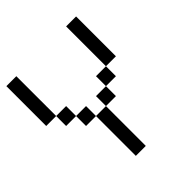

<svg xmlns="http://www.w3.org/2000/svg" viewBox="-176 -739 852 852"><g transform="rotate(-45 250.0 -312.5)"><path d="M187.5 -250Q187.5 -250 187.5 0H250Q250 0 250 -250ZM187.5 -250V-312.5H125V-250ZM250 -250H312.5V-312.5H250ZM125 -312.5V-375H62.5V-312.5ZM312.5 -312.5H375V-375H312.5ZM62.5 -375Q62.5 -375 62.5 -625H0Q0 -625 0 -375ZM375 -375H437.5Q437.5 -375 437.5 -625H375Q375 -625 375 -375Z"/></g></svg>

Font: CalcUnifontExMono
Style: Regular
Weight: 500
Version: Version 15.0.06